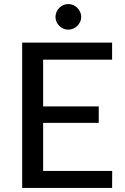

<svg xmlns="http://www.w3.org/2000/svg" viewBox="-20 -928 617 948"><path d="M89.5 0ZM533.5 -717.5V-633.5H193V-402.5H467.5V-321.5H193V-84H534L533.5 0H89.5V-717.5ZM381 -844Q381 -831.5 375.8 -820.2Q370.5 -809 361.8 -800.2Q353 -791.5 341.2 -786.5Q329.5 -781.5 316.5 -781.5Q304 -781.5 292.8 -786.5Q281.5 -791.5 272.8 -800.2Q264 -809 259 -820.2Q254 -831.5 254 -844Q254 -857 259 -868.8Q264 -880.5 272.8 -889.2Q281.5 -898 292.8 -903Q304 -908 316.5 -908Q329.5 -908 341.2 -903Q353 -898 361.8 -889.2Q370.5 -880.5 375.8 -868.8Q381 -857 381 -844Z"/></svg>

Font: Lato Medium
Style: Regular
Weight: 500
Designer: Lukasz Dziedzic
Foundry: tyPoland Lukasz Dziedzic
Version: Version 2.006; 2014-01-15